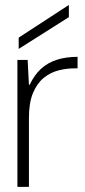

<svg xmlns="http://www.w3.org/2000/svg" viewBox="-20 -730 333 750"><path d="M48 0V-496H88L93 -399H96Q114 -437 140 -461Q166 -485 202 -496.5Q238 -508 283 -508V-463H271Q240 -463 208.5 -455Q177 -447 151 -426Q125 -405 109 -367Q93 -329 93 -269V0ZM53 -539V-583L248 -710H249V-663Z"/></svg>

Font: DM Sans 36pt ExtraLight
Style: Regular
Weight: 250
Designer: Colophon Foundry, Jonny Pinhorn
Foundry: Colophon Foundry
Version: Version 4.004;gftools[0.9.30]